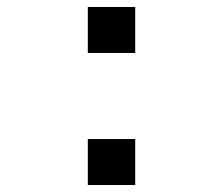

<svg xmlns="http://www.w3.org/2000/svg" viewBox="-20 -531 640 551"><path d="M232 -379V-511H368V-379ZM232 0V-132H368V0Z"/></svg>

Font: Txt Mono Medium
Style: Regular
Weight: 500
Monospace: yes
Designer: Open Source
Foundry: XRLN
Version: Version 1.0